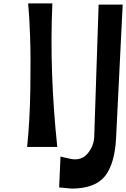

<svg xmlns="http://www.w3.org/2000/svg" viewBox="-20 -867 744 1133"><path d="M140 0Q156 -151 159 -340Q162 -529 157.5 -654Q153 -779 146 -847H289Q271 -446 318 0ZM404 246 329 239 337 57 394 70Q459 84 496.5 39.5Q534 -5 536 -60L562 -840H704L665 -53Q657 101 599 173Q541 245 404 246Z"/></svg>

Font: OpenDyslexic
Style: Regular
Weight: 400
Designer: Abbie Gonzalez
Version: Version 0.920;hotconv 1.0.109;makeotfexe 2.5.65596